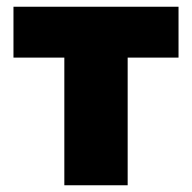

<svg xmlns="http://www.w3.org/2000/svg" viewBox="-20 -550 570 570"><path d="M171 0V-379H20V-530H510V-379H359V0Z"/></svg>

Font: Golos Text ExtraBold
Style: Regular
Weight: 800
Designer: A.Korolkova, Vitaly Kuzmin
Foundry: ParaType Ltd
Version: Version 2.004